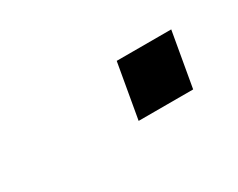

<svg xmlns="http://www.w3.org/2000/svg" viewBox="-31 -422 302 244"><g transform="rotate(-30 120.0 -300.0)"><path d="M206 -260H126L140 -340H220Z"/></g></svg>

Font: Gauge
Style: Oblique
Weight: 400
Italic angle: -80°
Designer: Daniel Pimley
Foundry: Daniel Pimley
Version: Version 2.0